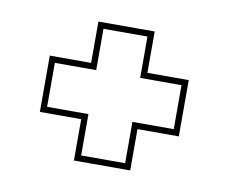

<svg xmlns="http://www.w3.org/2000/svg" viewBox="-47 -517 513 430"><g transform="rotate(10 209.0 -302.0)"><path d="M145 -144V-238H51V-366H145V-460H273V-366H367V-238H273V-144ZM159 -158H259V-252H353V-352H259V-446H159V-352H65V-252H159Z"/></g></svg>

Font: Tourney Thin
Style: Regular
Weight: 100
Designer: Tyler Finck
Foundry: Etcetera Type Co
Version: Version 1.015